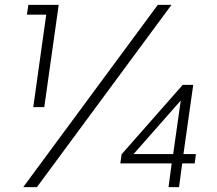

<svg xmlns="http://www.w3.org/2000/svg" viewBox="-20 -765 886 785"><path d="M116 -327H161L220 -745H96L90 -705H169ZM75 0H131L681 -745H625ZM472 -97H682L669 0H712L725 -97H776L781 -135H730L770 -418H727L477 -134ZM526 -135 719 -354 688 -135Z"/></svg>

Font: Mluvka ExtraLight
Style: Italic
Weight: 200
Italic angle: -8°
Designer: Modified by Jiří Krblich, Original typeface by Gumpita Rahayu
Foundry: Gumpita Rahayu & Jiří Krblich
Version: Version 2.000;Glyphs 3.1.1 (3134)